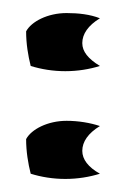

<svg xmlns="http://www.w3.org/2000/svg" viewBox="-20 -274 201 294"><path d="M20 -61C20 -42 23 -24 27 -8C43 -3 61 0 80 0C99 0 117 -3 133 -8C115 -18 106 -30 106 -43C106 -57 115 -70 133 -81C118 -86 100 -89 82 -89C53 -89 28 -76 20 -61ZM20 -226C20 -207 23 -189 27 -173C43 -168 61 -165 80 -165C99 -165 117 -168 133 -173C115 -184 106 -195 106 -208C106 -222 115 -235 133 -246C118 -252 100 -254 82 -254C53 -254 28 -241 20 -226Z"/></svg>

Font: Rabbid Highway Sign II Hop
Style: Regular
Weight: 400
Foundry: Cannot Into Space Fonts
Version: Version 0.277